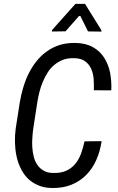

<svg xmlns="http://www.w3.org/2000/svg" viewBox="-20 -937 595 967"><path d="M490.7 -777.8V-784.7L408.2 -917.5H359.9L241.7 -785.2V-778.3L310.1 -779.3L382.3 -861.3L423.3 -778.8ZM491.7 -226.1 405.8 -225.1C400.9 -202.1 394.5 -181.2 387.2 -161.1C379.9 -141.1 369.6 -124 357.4 -109.9C345.2 -95.2 329.6 -84 311.5 -76.2C293.5 -68.4 271 -64.9 245.1 -65.9C226.1 -66.4 210.4 -70.8 198.2 -78.6C185.5 -85.9 175.3 -95.7 167.5 -107.9C159.2 -119.6 153.3 -133.3 149.9 -148.4C146 -163.6 143.6 -179.7 142.6 -195.8C141.6 -211.9 141.6 -228.5 143.1 -244.6C144 -260.7 145.5 -275.4 147.5 -289.1L168 -421.9C170.4 -439 174.3 -456.1 178.7 -474.1C183.1 -491.7 189 -508.8 195.8 -525.4C202.6 -542 210.9 -557.6 220.7 -572.8C230 -587.4 241.2 -600.1 254.4 -610.8C267.6 -621.6 282.2 -629.9 298.3 -636.2C314.5 -642.1 333 -644.5 353.5 -644C377 -643.6 395.5 -638.2 408.7 -628.4C421.9 -618.7 432.1 -606 439 -590.8C445.8 -575.7 450.2 -558.6 451.7 -539.6C453.1 -520.5 453.1 -501.5 452.6 -482.4L540.5 -481.9C542 -513.7 539.6 -543.5 534.2 -572.3C528.3 -600.6 518.1 -625.5 503.9 -647.5C489.7 -669.4 470.7 -687 446.8 -700.2C422.9 -713.4 393.6 -720.2 358.9 -720.7C330.1 -721.2 304.2 -717.8 280.3 -710.4C256.3 -702.6 234.9 -691.9 215.8 -678.2C196.3 -664.1 178.7 -647.5 163.6 -628.4C148.4 -609.4 135.3 -588.4 124 -565.9C112.8 -543.5 104 -520 96.7 -495.1C89.4 -470.2 83.5 -445.8 79.6 -420.9L59.1 -289.6C56.2 -267.6 54.7 -244.6 55.2 -221.7C55.7 -198.2 58.1 -175.8 62.5 -153.8C66.9 -131.8 73.7 -111.3 83 -91.8C92.3 -71.8 104 -54.7 118.2 -40C132.3 -25.4 149.9 -13.7 169.9 -4.9C189.9 4.4 213.4 9.3 240.2 9.8C276.9 10.7 310.1 5.4 338.9 -6.3C367.7 -17.6 392.6 -34.2 413.6 -55.2C434.6 -76.2 451.7 -101.6 464.8 -130.9C478 -160.2 486.8 -191.9 491.7 -226.1Z"/></svg>

Font: Roboto Condensed
Style: Italic
Weight: 400
Designer: Google
Version: Version 1.000;PS 001.000;hotconv 1.0.88;makeotf.lib2.5.64775